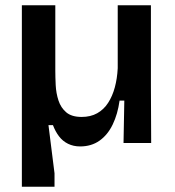

<svg xmlns="http://www.w3.org/2000/svg" viewBox="-20 -543 665 729"><path d="M63 166V-523H190V-274Q190 -250 191.5 -219.5Q193 -189 202 -161.5Q211 -134 231.5 -116.5Q252 -99 290 -99Q324 -99 349 -113Q374 -127 390.5 -152.5Q407 -178 416 -211.5Q425 -245 427 -284V-523H553V-215L554 0H449L452 -161H434Q427 -110 408 -70.5Q389 -31 358 -9Q327 13 284 13Q259 13 238.5 3Q218 -7 204 -25.5Q190 -44 181 -68H164L187 115V166Z"/></svg>

Font: Bricolage Grotesque 96pt ExtraBold SemiBold
Style: Regular
Weight: 600
Version: Version 1.001;gftools[0.9.33.dev8+g029e19f]